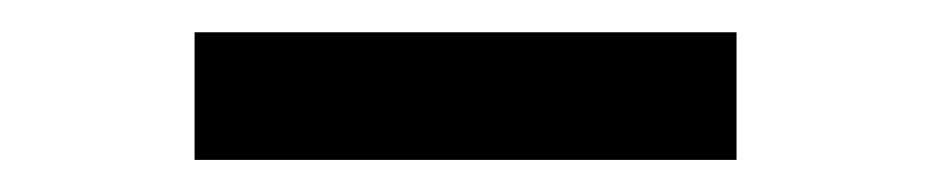

<svg xmlns="http://www.w3.org/2000/svg" viewBox="-20 -727 576 119"><path d="M436.5 -627.9H100.6V-707H436.5Z"/></svg>

Font: Pretendard Std
Style: Bold
Weight: 700
Designer: Base glyphs from Inter by Rasmus Andersson; Hangeul glyphs from Noto Sans CJK(Source Han Sans) by Jang Soo-young and Kan
Foundry: Kil Hyung-jin
Version: Version 1.309